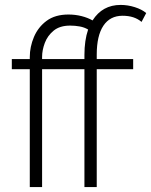

<svg xmlns="http://www.w3.org/2000/svg" viewBox="-20 -760 614 780"><path d="M101 0V-479H28V-520H101V-528Q101 -570 118 -610Q135 -650 169.5 -675.5Q204 -701 258 -701Q286 -701 311.5 -694.5Q337 -688 356 -677Q396 -740 470 -740Q499 -740 527.5 -731Q556 -722 574 -707L555 -671Q526 -696 478 -696Q427 -696 400 -655.5Q373 -615 373 -538V-520H521V-479H373V0H323V-479H151V0ZM151 -529V-520H323V-537Q323 -596 338 -640Q323 -649 304 -652.5Q285 -656 265 -656Q223 -656 198 -635.5Q173 -615 162 -585.5Q151 -556 151 -529Z"/></svg>

Font: Raleway Light
Style: Regular
Weight: 300
Designer: Matt McInerney, Pablo Impallari, Rodrigo Fuenzalida
Foundry: Matt McInerney, Pablo Impallari, Rodrigo Fuenzalida
Version: Version 4.026